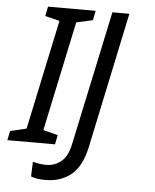

<svg xmlns="http://www.w3.org/2000/svg" viewBox="-80 -764 809 1004"><g transform="rotate(5 325.0 -262.0)"><path d="M-20 0 -10 -49 75 -69 197 -645 121 -664 131 -714H381L371 -664L285 -645L163 -69L240 -49L230 0ZM196 190Q146 190 120 178L123 101Q138 105 156 108Q174 111 194 111Q238 111 272 83Q306 55 319 -9L469 -714H558L407 1Q385 102 330.5 146Q276 190 196 190Z"/></g></svg>

Font: Noto Sans IKEA
Style: Italic
Weight: 400
Italic angle: -12°
Designer: Monotype Design Team
Foundry: Monotype Imaging Inc.
Version: Version 2.001